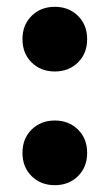

<svg xmlns="http://www.w3.org/2000/svg" viewBox="-20 -530 322 564"><path d="M46 -81Q46 -123 73 -149.5Q100 -176 141 -176Q182 -176 209 -149.5Q236 -123 236 -81Q236 -39 209 -12.5Q182 14 141 14Q100 14 73 -12.5Q46 -39 46 -81ZM46 -415Q46 -457 73 -483.5Q100 -510 141 -510Q182 -510 209 -483.5Q236 -457 236 -415Q236 -373 209 -346.5Q182 -320 141 -320Q100 -320 73 -346.5Q46 -373 46 -415Z"/></svg>

Font: Space Grotesk Variable
Style: Regular
Weight: 400
Designer: Florian Karsten (Space Grotesk), Colophon Foundry (Space Mono)
Foundry: Florian Karsten
Version: Version 1.106